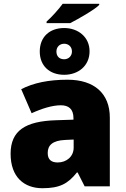

<svg xmlns="http://www.w3.org/2000/svg" viewBox="-20 -984 663 1014"><path d="M504 -964H311C290 -935 254 -895 226 -870V-862H351C396 -885 483 -935 504 -958ZM319 -836C242 -836 190 -789 190 -712C190 -636 242 -589 319 -589C393 -589 453 -636 453 -713C453 -789 392 -836 319 -836ZM319 -753C342 -753 360 -737 360 -712C360 -688 342 -671 319 -671C292 -671 278 -688 278 -712C278 -737 296 -753 319 -753ZM337 -563C236 -563 156 -546 92 -513L147 -386C201 -411 257 -428 301 -428C342 -428 368 -409 368 -360V-352L276 -349C115 -344 36 -295 36 -172C36 -48 108 10 204 10C296 10 339 -14 386 -73H390L427 0H560V-363C560 -491 477 -563 337 -563ZM369 -247V-204C369 -157 331 -126 285 -126C253 -126 232 -139 232 -176C232 -216 256 -242 325 -245Z"/></svg>

Font: Noto Sans UI Black
Style: Regular
Weight: 900
Designer: Monotype Design Team
Foundry: Monotype Imaging Inc.
Version: Version 1.901